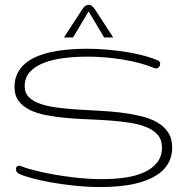

<svg xmlns="http://www.w3.org/2000/svg" viewBox="-20 -753 748 783"><path d="M682.1 -151.9Q682.1 -120.6 670.9 -96.4Q659.7 -72.3 639.6 -54.4Q619.6 -36.6 592 -24.2Q564.5 -11.7 532.2 -4.2Q500 3.4 463.6 6.6Q427.2 9.8 390.1 9.8Q337.9 9.8 286.1 4.4Q234.4 -1 189.5 -9Q144.5 -17.1 110.1 -26.4Q75.7 -35.6 58.1 -43.9Q51.3 -47.4 48.1 -52.5Q44.9 -57.6 44.9 -63Q44.9 -68.8 48.1 -73Q51.3 -77.1 57.6 -77.1Q60.5 -77.1 64.5 -75.7Q83.5 -67.9 119.1 -58.6Q154.8 -49.3 200 -41.3Q245.1 -33.2 296.1 -27.8Q347.2 -22.5 397.5 -22.5Q446.3 -22.5 490.2 -28.8Q534.2 -35.2 567.6 -50.3Q601.1 -65.4 620.8 -90.3Q640.6 -115.2 640.6 -151.9Q640.6 -182.6 623.8 -202.4Q606.9 -222.2 578.1 -234.1Q549.3 -246.1 510.7 -252.2Q472.2 -258.3 429 -261.5Q385.7 -264.6 339.8 -266.4Q293.9 -268.1 250.7 -272Q207.5 -275.9 168.9 -283.2Q130.4 -290.5 101.6 -304.7Q72.8 -318.8 55.9 -341.3Q39.1 -363.8 39.1 -397.9Q39.1 -429.2 50.8 -453.1Q62.5 -477.1 83 -494.4Q103.5 -511.7 131.6 -523.2Q159.7 -534.7 192.6 -541.5Q225.6 -548.3 261.7 -551.3Q297.9 -554.2 335 -554.2Q379.9 -554.2 424.1 -550Q468.3 -545.9 506.8 -539.1Q545.4 -532.2 576.2 -523.4Q606.9 -514.6 625.5 -505.9Q629.4 -503.9 631.3 -500.2Q633.3 -496.6 633.3 -492.7Q633.3 -485.8 628.7 -480Q624 -474.1 615.7 -474.1Q611.3 -474.1 607.4 -476.1Q581.5 -486.8 550 -495.4Q518.6 -503.9 483.4 -509.8Q448.2 -515.6 410.9 -518.8Q373.5 -522 336.9 -522Q286.1 -522 239.7 -516.1Q193.4 -510.3 158 -496.3Q122.6 -482.4 101.6 -459.2Q80.6 -436 80.6 -400.9Q80.6 -374 97.4 -357.2Q114.3 -340.3 143.1 -330.1Q171.9 -319.8 210.4 -314.7Q249 -309.6 292.2 -306.6Q335.4 -303.7 381.3 -301.5Q427.2 -299.3 470.5 -294.2Q513.7 -289.1 552.2 -280Q590.8 -271 619.6 -254.9Q648.4 -238.8 665.3 -213.6Q682.1 -188.5 682.1 -151.9ZM277.8 -600.1H240.7L315.4 -714.8Q327.1 -733.4 341.3 -733.4Q354.5 -733.4 367.2 -714.8L441.9 -600.1H404.8L341.3 -706.5Z"/></svg>

Font: Gruppo
Style: Regular
Weight: 400
Foundry: Vernon Adams
Version: Version 1.000